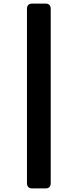

<svg xmlns="http://www.w3.org/2000/svg" viewBox="-20 -865 435 1075"><path d="M161 190Q131 190 131 160V-815Q131 -845 161 -845H234Q264 -845 264 -815V160Q264 190 234 190Z"/></svg>

Font: Pitagon Sans Text
Style: Bold
Weight: 700
Designer: Travis Tran
Foundry: Pitagon
Version: Version 1.001; ttfautohint (v1.8.4.7-5d5b);gftools[0.9.26]